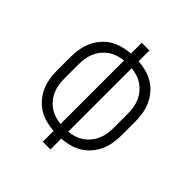

<svg xmlns="http://www.w3.org/2000/svg" viewBox="-185 -795 919 919"><g transform="rotate(45 275.0 -335.0)"><path d="M249 0V-73Q222 -75 195.5 -82Q169 -89 146 -103Q123 -117 105 -138Q87 -159 76 -183.5Q65 -208 60.5 -235Q56 -262 56 -289V-381Q56 -408 60.5 -435Q65 -462 76 -486.5Q87 -511 105 -532Q123 -553 146 -567Q169 -581 195.5 -588Q222 -595 249 -597V-670H301V-597Q328 -595 354.5 -588Q381 -581 404 -567Q427 -553 445 -532Q463 -511 474 -486.5Q485 -462 489.5 -435Q494 -408 494 -381V-289Q494 -262 489.5 -235Q485 -208 474 -183.5Q463 -159 445 -138Q427 -117 404 -103Q381 -89 354.5 -82Q328 -75 301 -73V0ZM249 -120V-550Q229 -548 209 -541.5Q189 -535 172.5 -523.5Q156 -512 143 -496Q130 -480 122 -461Q114 -442 111 -422Q108 -402 108 -381V-289Q108 -268 111 -248Q114 -228 122 -209Q130 -190 143 -174Q156 -158 172.5 -146.5Q189 -135 209 -128.5Q229 -122 249 -120ZM301 -120Q321 -122 341 -128.5Q361 -135 377.5 -146.5Q394 -158 407 -174Q420 -190 428 -209Q436 -228 439 -248Q442 -268 442 -289V-381Q442 -402 439 -422Q436 -442 428 -461Q420 -480 407 -496Q394 -512 377.5 -523.5Q361 -535 341 -541.5Q321 -548 301 -550Z"/></g></svg>

Font: Lode Dark Term
Style: Regular
Weight: 400
Monospace: yes
Designer: Belleve Invis
Foundry: Belleve Invis
Version: Version 29.2.0